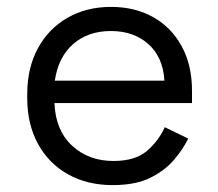

<svg xmlns="http://www.w3.org/2000/svg" viewBox="-20 -523 632 557"><path d="M307 14Q233 14 177 -17.5Q121 -49 90 -106Q59 -163 59 -238V-250Q59 -326 90 -383Q121 -440 176 -471.5Q231 -503 302 -503Q371 -503 424 -473.5Q477 -444 507 -389Q537 -334 537 -260V-224H138Q141 -145 189 -100.5Q237 -56 309 -56Q372 -56 406 -85Q440 -114 458 -154L526 -121Q511 -90 484.5 -59Q458 -28 415.5 -7Q373 14 307 14ZM139 -289H457Q453 -357 410.5 -395Q368 -433 302 -433Q235 -433 192 -395Q149 -357 139 -289Z"/></svg>

Font: Space Grotesk
Style: Regular
Weight: 400
Designer: Florian Karsten
Foundry: Florian Karsten
Version: Version 2.000